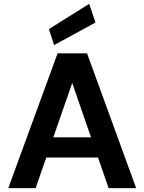

<svg xmlns="http://www.w3.org/2000/svg" viewBox="-20 -977 750 997"><path d="M23 0 279 -700H432L687 0H544L355 -546L165 0ZM136 -159 172 -264H528L563 -159ZM261 -743 234 -826 443 -957 476 -860Z"/></svg>

Font: DM Sans 12pt
Style: Bold
Weight: 700
Version: Version 4.004;gftools[0.9.30]